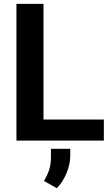

<svg xmlns="http://www.w3.org/2000/svg" viewBox="-20 -731 581 998"><path d="M519.8 -109.8V0H162V-109.8ZM206.1 -710.9V0H65.5V-710.9ZM345.2 42.5V78.1Q345.2 122.9 325.5 169.8Q305.9 216.7 275.3 247.1L208.2 209.4Q225.1 182.7 235 153.6Q244.9 124.4 244.9 84.1V42.5Z"/></svg>

Font: Vazirmatn
Style: Regular
Weight: 400
Designer: Saber Rastikerdar
Foundry: Saber Rastikerdar
Version: Version 33.003;September 2, 2022;FontCreator 14.0.0.2862 64-